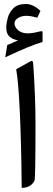

<svg xmlns="http://www.w3.org/2000/svg" viewBox="-20 -921 262 943"><path d="M59.5 -581.1Q65.3 -547.4 69.7 -494.7Q74 -442.1 77.4 -369.6Q80.8 -297.2 83.2 -204.8Q85.6 -112.4 86.6 1.8Q109.3 1.4 125 -7.5Q140.7 -16.4 149.4 -33.7Q151.8 -38.2 153.1 -106.4Q154.3 -174.6 154.3 -315.9Q154.3 -383 151.4 -455.6Q148.5 -528.3 143.1 -607.3Q142.7 -617.1 139.3 -620.2Q135.9 -623.3 129.6 -619.8ZM5.9 -639.6Q68.8 -669.4 114.7 -688.2Q160.6 -707 189 -714.8V-764.2Q189 -769 179.2 -767.3Q169.4 -765.6 165 -764.2Q151.4 -760.7 139.2 -759Q127 -757.3 116.7 -757.3Q94.7 -757.3 80.3 -765.1Q65.9 -772.9 58.6 -784.2Q51.3 -795.4 51.3 -806.2Q51.3 -821.3 68.1 -832.3Q85 -843.3 109.4 -843.3Q121.1 -843.3 134.5 -840.8Q147.9 -838.4 163.1 -834L178.7 -867.7Q161.1 -884.3 143.1 -892.8Q125 -901.4 106.9 -901.4Q66.4 -901.4 45.7 -880.4Q24.9 -859.4 17.8 -832Q10.7 -804.7 10.7 -785.6Q10.7 -756.3 25.6 -742.2Q40.5 -728 68.4 -722.7Q55.2 -716.8 42 -710.9Q28.8 -705.1 15.6 -699.7Z"/></svg>

Font: Literata
Style: Regular
Weight: 400
Designer: Latin by Veronika Burian and Jose Scaglione. Greek by Irene Vlachou. Cyrillic by Vera Evstafieva.
Foundry: TypeTogether
Version: Version 3.002